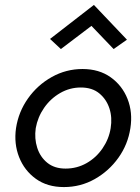

<svg xmlns="http://www.w3.org/2000/svg" viewBox="-20 -750 570 779"><path d="M45 -230Q55 -296 93.5 -350.5Q132 -405 190 -437.5Q248 -470 315 -470Q382 -470 429 -436.5Q476 -403 497.5 -348.5Q519 -294 509 -230Q499 -164 460.5 -110Q422 -56 364.5 -23.5Q307 9 239 9Q172 9 125.5 -24.5Q79 -58 57.5 -112.5Q36 -167 45 -230ZM125 -230Q119 -188 131 -150.5Q143 -113 172 -89.5Q201 -66 246 -66Q292 -66 331 -88Q370 -110 396 -148Q422 -186 429 -230Q436 -273 424 -310Q412 -347 383 -371Q354 -395 308 -395Q263 -395 224 -372.5Q185 -350 159 -312.5Q133 -275 125 -230ZM227 -551 183 -592 361 -730 495 -589 441 -551 351 -645Z"/></svg>

Font: Jost
Style: Italic
Weight: 400
Italic angle: -5°
Version: Version 3.710